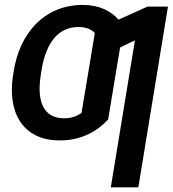

<svg xmlns="http://www.w3.org/2000/svg" viewBox="-20 -573 717 797"><path d="M245.7 -82C162.3 -82 132.8 -149.5 148.4 -255.3L150.9 -273.1C165.5 -371.8 207 -460.9 305.8 -460.9C337 -460.9 358.7 -451.7 373.6 -436.1L347.7 -279.5L318.2 -103.7C297.9 -90.2 275.2 -82 245.7 -82ZM33.4 -255.3C12.1 -111.2 70.3 9.9 228 9.9C317.8 9.9 382.8 -27.3 429 -77.4L458.8 -257.8L478.7 -376.1L540.1 -405.5L440 204.5H554.3L677.2 -545.5H592L472.3 -491.5C441.4 -526.6 391.7 -552.6 324.6 -552.6C160.9 -552.6 59.7 -431.5 36.2 -273.1Z"/></svg>

Font: Magic Ui Pro Medium
Style: Italic
Weight: 500
Italic angle: -9.39999°
Designer: Stefan Endress, Andreas Faust
Version: Version 1.000;FEAKit 1.0